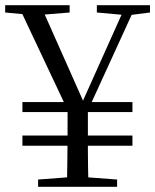

<svg xmlns="http://www.w3.org/2000/svg" viewBox="-25 -723 601 743"><path d="M300.3 -263.4 253 -262.4 45.2 -703H132L305.2 -313.4H287.9L293.3 -327L461.9 -703H501.6ZM103 -664.6 -5 -674.6V-703H244.5V-674.6L120.9 -664.6ZM260.6 -38.6H289.8L428.2 -28.2V0H122.4V-28.2ZM236.5 -193.4V-317.5H315.1V-193.4Q315.1 -164.6 315.1 -138.7Q315.1 -112.7 315.7 -80.2Q316.3 -47.7 317.3 0H234.1Q235.1 -47.7 235.3 -80.2Q235.5 -112.7 236 -138.7Q236.5 -164.6 236.5 -193.4ZM460.7 -664.6 349.8 -674.6V-703H555.5V-674.6L476.9 -664.6ZM61.7 -159.1V-198.4H487.5V-159.1ZM61.7 -289.2V-328.1H487.5V-289.2Z"/></svg>

Font: Noto Serif SC ExtraLight
Style: Regular
Weight: 200
Designer: Ryoko NISHIZUKA 西塚涼子 (kana & ideographs); Frank Grießhammer (Latin, Greek & Cyrillic); Wenlong ZHANG 张文龙 (bopomofo); San
Foundry: Adobe
Version: Version 2.002-H1;hotconv 1.1.0;makeotfexe 2.6.0